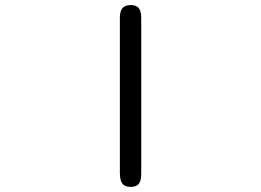

<svg xmlns="http://www.w3.org/2000/svg" viewBox="-20 -732 1040 764"><path d="M530.3 2Q542 -10.7 542 -39.1V-661.1Q542 -689.5 530.3 -702.1Q519.5 -711.9 500 -711.9Q479.5 -711.9 468.8 -701.2Q457 -689.5 457 -661.1V-39.1Q458 -10.7 468.8 1Q479.5 11.7 499.5 11.7Q519.5 11.7 530.3 2Z"/></svg>

Font: FakePearl
Style: ExtraLight
Weight: 300
Version: Version 1.2